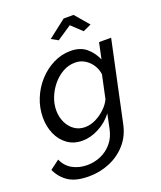

<svg xmlns="http://www.w3.org/2000/svg" viewBox="-207 -836 976 1165"><g transform="rotate(-20 280.5 -253.5)"><path d="M164 223Q80 223 33 192Q-14 161 -38 108L22 63Q42 109 83.5 132Q125 155 178 155Q223 155 264.5 137.5Q306 120 337 84Q368 48 379 -6L398 -98Q361 -50 307.5 -22Q254 6 201 6Q145 6 104.5 -23.5Q64 -53 43 -101.5Q22 -150 22 -207Q22 -270 45.5 -328Q69 -386 110 -431.5Q151 -477 204.5 -504Q258 -531 317 -531Q379 -531 417.5 -499Q456 -467 477 -418L499 -522H577L467 -6Q452 68 407 119Q362 170 298.5 196.5Q235 223 164 223ZM244 -66Q279 -66 313.5 -83Q348 -100 376 -127Q404 -154 417 -183L449 -333Q441 -386 404 -420.5Q367 -455 319 -455Q276 -455 239 -434Q202 -413 173.5 -378.5Q145 -344 129 -303Q113 -262 113 -221Q113 -179 129.5 -143.5Q146 -108 175.5 -87Q205 -66 244 -66ZM230 -640 346 -730H410L487 -640L434 -616L367 -679L273 -616Z"/></g></svg>

Font: Raleway Medium
Style: Italic
Weight: 500
Italic angle: -12°
Designer: Matt McInerney, Pablo Impallari, Rodrigo Fuenzalida
Foundry: Matt McInerney, Pablo Impallari, Rodrigo Fuenzalida
Version: Version 4.026